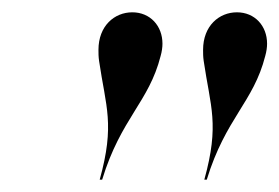

<svg xmlns="http://www.w3.org/2000/svg" viewBox="-20 -780 454 312"><path d="M411 -689C413 -696 414 -703 414 -709C414 -738 394 -760 365 -760C336 -760 310 -738 310 -699C310 -693 310 -688 311 -681C322 -606 337 -578 312 -488H316C346.5 -588 392 -614 411 -689ZM241 -689C243 -696 244 -703 244 -709C244 -738 224 -760 195 -760C166 -760 140 -738 140 -699C140 -693 140 -688 141 -681C152 -606 167 -578 142 -488H146C176.5 -588 222 -614 241 -689Z"/></svg>

Font: Bodoni* 36pt
Style: Italic
Weight: 400
Italic angle: -13°
Version: Version 2.3